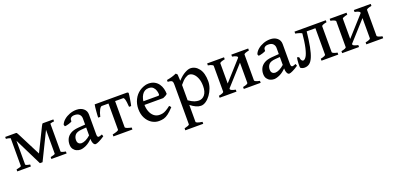

<svg xmlns="http://www.w3.org/2000/svg" viewBox="2 -1311 4894 2387"><g transform="rotate(-20 2449.0 -117.5)"><path d="M481.9 0V-25.9Q509.3 -30.8 526.4 -36.9Q543.5 -43 543.5 -47.9V-417L620.6 -437.5V-47.9Q620.6 -43.5 637.7 -37.1Q654.8 -30.8 683.6 -25.9V0ZM673.3 -428.2Q655.3 -428.2 628.2 -420.4Q601.1 -412.6 578.4 -401.4Q555.7 -390.1 550.8 -378.9L365.2 0H359.9L352.1 -100.1L511.7 -423.8Q522.5 -445.3 526.4 -449.7Q530.3 -454.1 537.6 -454.1H673.3ZM364.3 0H330.1L146.5 -371.6Q135.3 -393.6 114.7 -405.8Q94.2 -418 72.5 -423.1Q50.8 -428.2 36.1 -428.2V-454.1H178.2Q185.5 -454.1 189.9 -448.7Q194.3 -443.4 204.1 -423.8L368.7 -100.6ZM30.8 0V-25.9Q58.1 -30.8 76.7 -36.9Q95.2 -43 95.2 -47.9V-431.2L151.4 -439.9V-47.9Q151.4 -35.6 210.9 -25.9V0Z M1063.5 14.6Q1044.9 14.6 1033.7 -11Q1022.5 -36.6 1022.5 -80.1V-340.3Q1022.5 -372.6 1001 -394.3Q979.5 -416 935.5 -415Q906.7 -414.6 890.1 -400.6Q873.5 -386.7 876.5 -357.4Q877 -352.5 864.5 -346.7Q852.1 -340.8 834.2 -335.4Q816.4 -330.1 800.5 -327.1Q784.7 -324.2 778.8 -325.7L771 -347.2Q784.2 -381.8 816.7 -409.2Q849.1 -436.5 892.3 -452.6Q935.5 -468.8 981.4 -468.8Q1039.1 -468.8 1074.7 -438.7Q1110.4 -408.7 1110.4 -358.9V-96.7Q1110.4 -58.6 1129.9 -58.6Q1136.7 -58.6 1146.7 -61.3Q1156.7 -64 1176.3 -71.8L1185.1 -44.9Q1143.6 -16.6 1110.8 -1Q1078.1 14.6 1063.5 14.6ZM862.3 14.6Q837.4 14.6 812.7 3.7Q788.1 -7.3 771.5 -30.8Q754.9 -54.2 754.9 -92.3Q754.9 -130.9 771.2 -165.3Q787.6 -199.7 825.4 -222.9Q863.3 -246.1 927.2 -251.5L1077.1 -263.2L1082 -224.1L964.4 -215.8Q897 -210.9 873.3 -183.1Q849.6 -155.3 849.6 -115.7Q849.6 -90.8 858.9 -78.1Q868.2 -65.4 880.4 -60.8Q892.6 -56.2 900.9 -56.2Q927.2 -56.2 958.5 -71Q989.7 -85.9 1028.3 -120.1L1032.2 -78.1Q986.3 -28.3 940.9 -6.8Q895.5 14.6 862.3 14.6Z M1666 -444.3Q1665.5 -433.1 1662.4 -410.2Q1659.2 -387.2 1654.8 -360.8Q1650.4 -334.5 1646.2 -312Q1642.1 -289.6 1639.2 -279.3H1611.3Q1609.4 -310.1 1605.7 -339.1Q1602.1 -368.2 1595.5 -386.7Q1588.9 -405.3 1578.6 -405.3H1420.4L1432.1 -454.1H1651.9ZM1296.4 -405.3Q1280.8 -405.3 1262.5 -371.3Q1244.1 -337.4 1232.4 -284.2H1204.6Q1204.6 -294.9 1205.8 -318.1Q1207 -341.3 1209.5 -368.4Q1211.9 -395.5 1214.6 -419.2Q1217.3 -442.9 1220.2 -454.1H1460.9L1423.8 -405.3ZM1302.7 0V-25.9Q1335.9 -32.7 1360.4 -41.5Q1384.8 -50.3 1384.8 -60.5V-418Q1384.8 -423.8 1368.9 -426Q1353 -428.2 1317.4 -428.2V-454.1H1539.6V-428.2Q1472.7 -427.7 1472.7 -418V-60.5Q1472.7 -51.3 1495.6 -42Q1518.6 -32.7 1554.2 -25.9V0Z M2106 -271Q2097.2 -260.7 2080.1 -251.2Q2063 -241.7 2047.4 -235.8H1762.2L1763.2 -283.2H1995.1Q2006.3 -283.2 2010 -286.9Q2013.7 -290.5 2013.7 -300.8Q2013.7 -318.8 2006.1 -345.9Q1998.5 -373 1978 -394Q1957.5 -415 1918 -415Q1861.3 -415 1830.3 -366.2Q1799.3 -317.4 1799.3 -241.7Q1799.3 -190.9 1815.4 -148.4Q1831.5 -106 1862.3 -80.6Q1893.1 -55.2 1936.5 -55.2Q1957 -55.2 1976.3 -59.1Q1995.6 -63 2020.5 -76.7Q2045.4 -90.3 2082.5 -119.1Q2088.9 -115.7 2095 -107.4Q2101.1 -99.1 2103 -95.2Q2059.1 -48.3 2027.3 -24.7Q1995.6 -1 1966.8 6.8Q1938 14.6 1902.8 14.6Q1851.1 14.6 1807.1 -13.7Q1763.2 -42 1736.6 -93.3Q1710 -144.5 1710 -213.4Q1710 -279.3 1737.5 -335.9Q1765.1 -392.6 1815.4 -427.7Q1838.4 -443.8 1870.8 -456.3Q1903.3 -468.8 1933.1 -468.8Q1981 -468.8 2013.9 -450.9Q2046.9 -433.1 2067.4 -403.8Q2087.9 -374.5 2096.9 -339.6Q2106 -304.7 2106 -271Z M2458 14.6Q2397.5 14.6 2323.2 -45.4V178.2Q2323.2 186 2341.6 193.8Q2359.9 201.7 2405.8 208.5V234.4H2168.5V208.5Q2200.7 200.7 2218 193.6Q2235.4 186.5 2235.4 178.2V-343.8Q2235.4 -368.2 2231.4 -381.1Q2227.5 -394 2213.4 -399.7Q2199.2 -405.3 2168.5 -406.7V-431.2Q2209.5 -438.5 2237.8 -446.8Q2266.1 -455.1 2297.9 -468.8L2315.9 -450.7L2320.3 -366.2Q2371.1 -420.9 2415.8 -444.8Q2460.4 -468.8 2488.3 -468.8Q2554.7 -468.8 2600.1 -409.9Q2645.5 -351.1 2645.5 -241.7Q2645.5 -197.3 2629.2 -152.1Q2612.8 -106.9 2585.4 -69.1Q2558.1 -31.2 2524.9 -8.3Q2491.7 14.6 2458 14.6ZM2446.8 -400.4Q2429.2 -400.4 2397.7 -381.6Q2366.2 -362.8 2323.2 -309.1V-106.4Q2369.6 -74.2 2399.9 -64.7Q2430.2 -55.2 2455.6 -55.2Q2502.9 -55.2 2533.9 -94.2Q2564.9 -133.3 2564.9 -208Q2564.9 -266.6 2548.1 -309.8Q2531.2 -353 2504.2 -376.7Q2477.1 -400.4 2446.8 -400.4Z M2824.7 -23.9V-89.8L3114.7 -412.1V-345.7ZM2708 0V-25.9Q2774.9 -39.6 2774.9 -55.7V-398.4Q2774.9 -404.3 2759 -413.1Q2743.2 -421.9 2708 -428.2V-454.1H2931.2V-428.2Q2862.8 -414.6 2862.8 -398.4V-55.7Q2862.8 -49.8 2879.2 -41.3Q2895.5 -32.7 2931.2 -25.9V0ZM3027.8 0V-25.9Q3094.7 -39.6 3094.7 -55.7V-398.4Q3094.7 -404.3 3078.9 -413.1Q3063 -421.9 3027.8 -428.2V-454.1H3251V-428.2Q3182.6 -414.6 3182.6 -398.4V-55.7Q3182.6 -49.8 3199 -41.3Q3215.3 -32.7 3251 -25.9V0Z M3626 14.6Q3607.4 14.6 3596.2 -11Q3585 -36.6 3585 -80.1V-340.3Q3585 -372.6 3563.5 -394.3Q3542 -416 3498 -415Q3469.2 -414.6 3452.6 -400.6Q3436 -386.7 3439 -357.4Q3439.5 -352.5 3427 -346.7Q3414.6 -340.8 3396.7 -335.4Q3378.9 -330.1 3363 -327.1Q3347.2 -324.2 3341.3 -325.7L3333.5 -347.2Q3346.7 -381.8 3379.2 -409.2Q3411.6 -436.5 3454.8 -452.6Q3498 -468.8 3543.9 -468.8Q3601.6 -468.8 3637.2 -438.7Q3672.9 -408.7 3672.9 -358.9V-96.7Q3672.9 -58.6 3692.4 -58.6Q3699.2 -58.6 3709.2 -61.3Q3719.2 -64 3738.8 -71.8L3747.6 -44.9Q3706.1 -16.6 3673.3 -1Q3640.6 14.6 3626 14.6ZM3424.8 14.6Q3399.9 14.6 3375.2 3.7Q3350.6 -7.3 3334 -30.8Q3317.4 -54.2 3317.4 -92.3Q3317.4 -130.9 3333.7 -165.3Q3350.1 -199.7 3387.9 -222.9Q3425.8 -246.1 3489.7 -251.5L3639.6 -263.2L3644.5 -224.1L3526.9 -215.8Q3459.5 -210.9 3435.8 -183.1Q3412.1 -155.3 3412.1 -115.7Q3412.1 -90.8 3421.4 -78.1Q3430.7 -65.4 3442.9 -60.8Q3455.1 -56.2 3463.4 -56.2Q3489.7 -56.2 3521 -71Q3552.2 -85.9 3590.8 -120.1L3594.7 -78.1Q3548.8 -28.3 3503.4 -6.8Q3458 14.6 3424.8 14.6Z M4055.7 0V-25.9Q4087.4 -32.2 4105 -40.3Q4122.6 -48.3 4122.6 -54.7V-405.3H3984.9V-393.6L3948.2 -398.4Q3947.8 -404.3 3923.1 -413.1Q3898.4 -421.9 3863.8 -428.2V-454.1H4277.8V-428.2Q4210.4 -415 4210.4 -398.4V-55.7Q4210.4 -49.8 4226.3 -41.3Q4242.2 -32.7 4277.8 -25.9V0ZM4008.8 -419.4Q3995.6 -292.5 3979.5 -209.2Q3963.4 -126 3942.4 -77.9Q3921.4 -29.8 3893.8 -10Q3866.2 9.8 3830.6 9.8Q3801.3 9.8 3778.8 -6.3Q3775.4 -8.3 3774.4 -24.2Q3773.4 -40 3774.4 -62.5Q3775.4 -85 3777.6 -106.9Q3779.8 -128.9 3783.2 -143.1L3809.1 -136.2Q3814 -101.6 3824.5 -90.3Q3835 -79.1 3842.3 -79.1Q3863.3 -79.1 3883.8 -110.1Q3904.3 -141.1 3921.6 -216.6Q3939 -292 3950.7 -424.3Z M4445.8 -23.9V-89.8L4735.8 -412.1V-345.7ZM4329.1 0V-25.9Q4396 -39.6 4396 -55.7V-398.4Q4396 -404.3 4380.1 -413.1Q4364.3 -421.9 4329.1 -428.2V-454.1H4552.2V-428.2Q4483.9 -414.6 4483.9 -398.4V-55.7Q4483.9 -49.8 4500.2 -41.3Q4516.6 -32.7 4552.2 -25.9V0ZM4648.9 0V-25.9Q4715.8 -39.6 4715.8 -55.7V-398.4Q4715.8 -404.3 4700 -413.1Q4684.1 -421.9 4648.9 -428.2V-454.1H4872.1V-428.2Q4803.7 -414.6 4803.7 -398.4V-55.7Q4803.7 -49.8 4820.1 -41.3Q4836.4 -32.7 4872.1 -25.9V0Z"/></g></svg>

Font: Gentium Book Plus
Style: Regular
Weight: 400
Designer: Victor Gaultney, Annie Olsen, Iska Routamaa, Becca Hirsbrunner
Foundry: SIL International
Version: Version 6.101